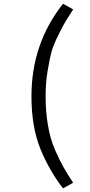

<svg xmlns="http://www.w3.org/2000/svg" viewBox="-20 -868 483 1034"><path d="M149.4 -350.6Q149.4 -632.8 319.3 -847.7Q337.9 -837.9 374 -817.4Q343.8 -770.5 333 -752.9Q322.3 -735.4 295.9 -682.6Q269.5 -630.9 257.8 -590.8Q247.1 -550.8 236.3 -485.4Q225.6 -420.9 225.6 -350.6Q225.6 -264.6 238.3 -193.4Q250 -121.1 276.4 -60.5Q302.7 -1 321.3 31.2Q339.8 64.5 374 116.2Q355.5 126 319.3 146.5Q244.1 48.8 196.3 -69.3Q149.4 -186.5 149.4 -350.6Z"/></svg>

Font: Gothic A1
Style: Regular
Weight: 400
Designer: HanYang I&C Co.,Ltd.
Version: Version 2.50